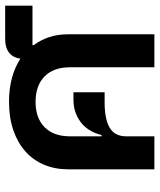

<svg xmlns="http://www.w3.org/2000/svg" viewBox="43 -662 619 745"><g transform="rotate(-90 352.5 -289.5)"><path d="M68 -334Q68 -386 86 -428.5Q104 -471 138 -501Q172 -531 220.5 -547.5Q269 -564 330 -564Q381 -564 423 -552.5Q465 -541 497 -520Q507 -579 574 -579H703V-473H550V-468Q570 -441 581 -408Q592 -375 592 -334V0H464V-327Q464 -391 428.5 -426Q393 -461 330 -461Q267 -461 231.5 -426Q196 -391 196 -327V-205H201Q206 -226 216.5 -245.5Q227 -265 244 -280Q261 -295 284.5 -304.5Q308 -314 339 -314H367V-193H327Q263 -193 229.5 -173.5Q196 -154 196 -109V0H68Z"/></g></svg>

Font: IBM Plex Sans Thai SemiBold
Style: Regular
Weight: 600
Designer: Mike Abbink, Paul van der Laan, Pieter van Rosmalen, Ben Mitchell, Mark Frömberg
Foundry: Bold Monday
Version: Version 1.1